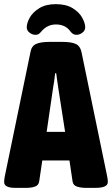

<svg xmlns="http://www.w3.org/2000/svg" viewBox="-25 -904 540 926"><path d="M48 2Q-5 2 -5 -26Q-5 -31 -4.5 -37Q-4 -43 -2 -53L122 -653Q127 -682 149 -692Q171 -702 214 -702H275Q319 -702 340.5 -692Q362 -682 368 -653L492 -53Q494 -43 494.5 -37Q495 -31 495 -26Q495 2 436 2H388Q365 2 346.5 -4Q328 -10 325 -29L310 -130H179L164 -29Q161 -10 143.5 -4Q126 2 103 2ZM231 -480 200 -268H289L256 -480Q254 -496 251 -514.5Q248 -533 246 -551H241Q239 -533 236.5 -514.5Q234 -496 231 -480ZM146 -736Q131 -736 117.5 -746.5Q104 -757 104 -772Q104 -793 118.5 -819Q133 -845 164.5 -864.5Q196 -884 244 -884Q294 -884 325.5 -864.5Q357 -845 371.5 -818.5Q386 -792 386 -772Q386 -757 372.5 -746.5Q359 -736 343 -736Q327 -736 315 -752Q291 -786 245 -786Q204 -786 176 -754Q167 -743 161 -739.5Q155 -736 146 -736Z"/></svg>

Font: Asap Condensed ExtraBold
Style: Regular
Weight: 800
Width: 3
Designer: Pablo Cosgaya
Foundry: Omnibus-Type
Version: Version 3.001; ttfautohint (v1.8.4.7-5d5b)